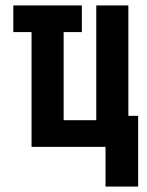

<svg xmlns="http://www.w3.org/2000/svg" viewBox="-20 -540 540 706"><path d="M488 146H368V0H96V-422H29V-520H281V-422H214V-98H334V-520H452V-114H488Z"/></svg>

Font: Iosevka Term Curly Heavy
Style: Regular
Weight: 900
Designer: Belleve Invis
Foundry: Belleve Invis
Version: Version 32.3.0